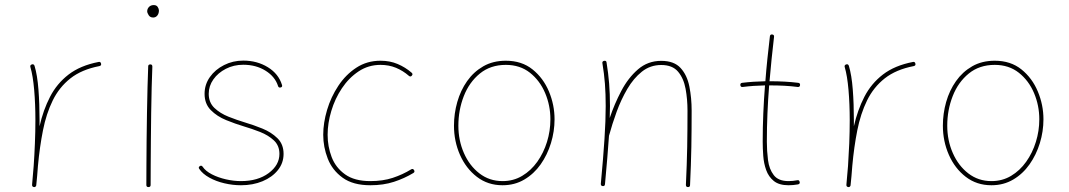

<svg xmlns="http://www.w3.org/2000/svg" viewBox="-20 -740 4276 768"><path d="M115.7 8.3 113.8 7.8Q113.8 7.8 113.3 7.8Q113.3 7.3 112.8 7.3Q107.9 5.4 108.4 -0.5Q108.4 0 108.4 -0.2Q108.4 -0.5 108.4 -1V-2.4Q109.9 -21.5 111.6 -39.8Q113.3 -58.1 114.7 -76.2Q117.7 -118.7 119.6 -166Q121.6 -213.4 121.6 -259.8Q121.6 -323.7 116.7 -380.4Q111.8 -437 101.6 -471.7Q99.1 -479.5 107.4 -482.4Q115.2 -484.9 118.2 -476.6Q129.4 -439.5 133.8 -381.8Q138.2 -324.2 138.2 -259.8Q138.2 -247.6 138.2 -234.9Q152.8 -299.8 180.2 -352.8Q207.5 -405.8 254.4 -441.9Q301.3 -478 374.5 -492.2Q382.3 -494.1 384.3 -485.4Q386.2 -477.5 377.4 -475.6Q306.6 -461.9 261.7 -426.5Q216.8 -391.1 190.9 -338.1Q165 -285.2 151.9 -218.8Q138.7 -152.3 131.8 -76.7Q128.9 -35.2 125 1L124.5 2.9Q124.5 2.9 124.5 3.4Q124.5 3.4 124 3.9Q121.6 8.8 116.2 8.3Q116.2 8.3 115.7 8.3Z M568.8 -694.8Q568.8 -704.6 575.9 -712.2Q583 -719.7 595.2 -719.7Q606 -719.7 610.8 -712.2Q615.7 -704.6 615.7 -698.2Q615.7 -686 609.4 -678Q603 -669.9 592.8 -669.9Q580.6 -669.9 574.7 -679.2Q568.8 -688.5 568.8 -694.8ZM581.5 -482.4Q589.4 -482.4 589.4 -473.6Q587.9 -439.5 586.7 -390.9Q585.4 -342.3 584.7 -287.4Q584 -232.4 583.5 -178Q583 -123.5 582.8 -77.1Q582.5 -30.8 582.5 0Q582.5 8.3 573.7 8.3Q565.4 8.3 565.4 0Q565.4 -30.8 565.7 -77.1Q565.9 -123.5 566.4 -178Q566.9 -232.4 567.9 -287.6Q568.8 -342.8 570.1 -391.4Q571.3 -439.9 572.8 -474.6Q572.8 -482.4 581.5 -482.4Z M1102.5 -390.1Q1094.7 -388.2 1092.3 -395.5Q1080.6 -433.1 1042.5 -457Q1004.4 -481 953.1 -481Q915 -481 883.5 -464.8Q852.1 -448.7 833.5 -422.4Q814.9 -396 814.9 -364.7Q814.9 -330.1 837.6 -308.3Q860.4 -286.6 894 -273.2Q927.7 -259.8 960.4 -250Q993.7 -240.2 1029.3 -225.8Q1064.9 -211.4 1089.6 -187.3Q1114.3 -163.1 1114.3 -124.5Q1114.3 -87.9 1091.6 -59.6Q1068.8 -31.2 1030.3 -15.1Q991.7 1 943.8 1Q911.1 1 877.7 -6.8Q844.2 -14.6 817.4 -29.5Q790.5 -44.4 776.9 -64.5Q772.5 -70.8 778.8 -75.2Q785.6 -80.1 790.5 -73.2Q802.2 -55.7 827.4 -42.7Q852.5 -29.8 883.5 -22.7Q914.6 -15.6 943.8 -15.6Q1011.7 -15.6 1054.7 -47.6Q1097.7 -79.6 1097.7 -124.5Q1097.7 -157.7 1075.4 -178.5Q1053.2 -199.2 1020.3 -212.2Q987.3 -225.1 955.6 -234.4Q921.4 -244.6 884.8 -259.5Q848.1 -274.4 823.2 -299.6Q798.3 -324.7 798.3 -364.7Q798.3 -401.9 819.6 -431.9Q840.8 -461.9 876.2 -479.7Q911.6 -497.6 953.1 -497.6Q1008.3 -497.6 1051.3 -471.2Q1094.2 -444.8 1107.9 -400.4Q1110.8 -392.1 1102.5 -390.1Z M1627.4 -437.5Q1622.1 -431.2 1615.7 -436.5Q1592.3 -457 1564 -468.8Q1535.6 -480.5 1502 -480.5Q1453.6 -480.5 1414.6 -454.6Q1375.5 -428.7 1347.7 -387Q1319.8 -345.2 1305.2 -296.1Q1290.5 -247.1 1290.5 -200.7Q1290.5 -154.3 1306.6 -111.8Q1322.8 -69.3 1360.4 -42.5Q1397.9 -15.6 1461.4 -15.6Q1511.7 -15.6 1551 -28.6Q1590.3 -41.5 1624.5 -62.5Q1631.8 -66.9 1636.2 -59.6Q1640.6 -52.2 1633.3 -47.9Q1597.7 -26.4 1555.7 -12.7Q1513.7 1 1461.4 1Q1392.1 1 1350.6 -29.1Q1309.1 -59.1 1291 -105.5Q1272.9 -151.9 1272.9 -200.7Q1272.9 -248.5 1288.3 -300.3Q1303.7 -352.1 1333.3 -396.7Q1362.8 -441.4 1405.3 -469.2Q1447.8 -497.1 1502 -497.1Q1539.6 -497.1 1570.3 -484.1Q1601.1 -471.2 1626.5 -449.2Q1632.8 -443.8 1627.4 -437.5Z M2003.4 -497.1Q2066.9 -497.1 2110.1 -462.4Q2153.3 -427.7 2175.8 -374Q2198.2 -320.3 2198.2 -262.7Q2198.2 -214.4 2183.8 -167.5Q2169.4 -120.6 2142.6 -82.5Q2115.7 -44.4 2077.1 -21.7Q2038.6 1 1990.2 1Q1931.2 1 1887.5 -32.7Q1843.8 -66.4 1819.8 -120.8Q1795.9 -175.3 1795.9 -237.3Q1795.9 -285.6 1809.1 -332Q1822.3 -378.4 1848.4 -415.5Q1874.5 -452.6 1913.3 -474.9Q1952.1 -497.1 2003.4 -497.1ZM2003.4 -480.5Q1941.9 -480.5 1899.4 -445.8Q1856.9 -411.1 1835.2 -355.5Q1813.5 -299.8 1813.5 -237.3Q1813.5 -178.2 1835.7 -127.7Q1857.9 -77.1 1897.7 -46.4Q1937.5 -15.6 1990.2 -15.6Q2033.7 -15.6 2068.8 -36.6Q2104 -57.6 2129.2 -93Q2154.3 -128.4 2168 -172.4Q2181.6 -216.3 2181.6 -262.7Q2181.6 -317.9 2160.6 -367.7Q2139.6 -417.5 2099.9 -449Q2060.1 -480.5 2003.4 -480.5Z M2383.3 -4.9Q2393.1 -109.4 2397.9 -183.8Q2402.8 -258.3 2402.8 -315.9Q2402.8 -364.3 2399.7 -405Q2396.5 -445.8 2389.6 -487.3Q2388.2 -494.6 2396 -496.6Q2405.3 -498.5 2406.2 -490.2Q2413.1 -448.2 2416.5 -406.5Q2419.9 -364.7 2419.9 -315.9Q2419.9 -293 2418.9 -268.1Q2437.5 -323.7 2465.1 -376.2Q2492.7 -428.7 2532 -462.6Q2571.3 -496.6 2625 -496.6Q2676.3 -496.6 2702.4 -468Q2728.5 -439.5 2737.5 -393.8Q2746.6 -348.1 2746.6 -297.4Q2746.6 -223.1 2745.4 -152.1Q2744.1 -81.1 2740.2 0.5Q2740.2 8.3 2731.9 8.3Q2723.6 8.3 2723.6 -0.5Q2727.5 -82 2728.8 -152.6Q2730 -223.1 2730 -297.4Q2730 -342.8 2722.4 -384.5Q2714.8 -426.3 2692.4 -453.1Q2669.9 -480 2625 -480Q2581.1 -480 2547.6 -453.4Q2514.2 -426.8 2489.3 -384.3Q2464.4 -341.8 2446.5 -292.7Q2428.7 -243.7 2416.5 -198.7L2416 -197.3Q2413.1 -156.2 2409.2 -108.2Q2405.3 -60.1 2399.9 -2.9Q2398.9 5.4 2390.6 4.4Q2382.8 3.4 2383.3 -4.9Z M3180.2 -399.4Q3179.2 -391.1 3170.9 -392.1Q3145 -395.5 3117.4 -397Q3089.8 -398.4 3061 -398.4Q3059.1 -398.4 3056.6 -398.4Q3052.2 -342.8 3049.8 -286.6Q3047.4 -230.5 3047.4 -173.3Q3047.4 -136.2 3052 -99.9Q3056.6 -63.5 3075 -39.6Q3093.3 -15.6 3134.3 -15.6Q3151.4 -15.6 3168.9 -19Q3176.8 -21 3178.7 -12.2Q3180.7 -4.4 3171.9 -2.4Q3152.8 1 3134.3 1Q3096.2 1 3075.2 -16.1Q3054.2 -33.2 3044.7 -59.8Q3035.2 -86.4 3033 -116.7Q3030.8 -147 3030.8 -173.3Q3030.8 -230.5 3033.2 -286.6Q3035.6 -342.8 3040 -398.4Q2993.2 -397.5 2950.7 -392.1Q2942.4 -391.1 2941.4 -399.4Q2940.4 -407.7 2948.7 -408.7Q2993.2 -414.1 3041.5 -415Q3044.9 -460 3049.6 -504.9Q3054.2 -549.8 3059.6 -594.7Q3060.5 -603 3068.8 -602.1Q3077.1 -601.1 3076.2 -592.8Q3070.8 -548.3 3066.4 -503.9Q3062 -459.5 3058.1 -415Q3059.6 -415 3061 -415Q3121.6 -415 3172.9 -408.7Q3181.2 -407.7 3180.2 -399.4Z M3373 8.3 3371.1 7.8Q3371.1 7.8 3370.6 7.8Q3370.6 7.3 3370.1 7.3Q3365.2 5.4 3365.7 -0.5Q3365.7 0 3365.7 -0.2Q3365.7 -0.5 3365.7 -1V-2.4Q3367.2 -21.5 3368.9 -39.8Q3370.6 -58.1 3372.1 -76.2Q3375 -118.7 3377 -166Q3378.9 -213.4 3378.9 -259.8Q3378.9 -323.7 3374 -380.4Q3369.1 -437 3358.9 -471.7Q3356.4 -479.5 3364.7 -482.4Q3372.6 -484.9 3375.5 -476.6Q3386.7 -439.5 3391.1 -381.8Q3395.5 -324.2 3395.5 -259.8Q3395.5 -247.6 3395.5 -234.9Q3410.2 -299.8 3437.5 -352.8Q3464.8 -405.8 3511.7 -441.9Q3558.6 -478 3631.8 -492.2Q3639.6 -494.1 3641.6 -485.4Q3643.6 -477.5 3634.8 -475.6Q3564 -461.9 3519 -426.5Q3474.1 -391.1 3448.2 -338.1Q3422.4 -285.2 3409.2 -218.8Q3396 -152.3 3389.2 -76.7Q3386.2 -35.2 3382.3 1L3381.8 2.9Q3381.8 2.9 3381.8 3.4Q3381.8 3.4 3381.3 3.9Q3378.9 8.8 3373.5 8.3Q3373.5 8.3 3373 8.3Z M3959 -497.1Q4022.5 -497.1 4065.7 -462.4Q4108.9 -427.7 4131.3 -374Q4153.8 -320.3 4153.8 -262.7Q4153.8 -214.4 4139.4 -167.5Q4125 -120.6 4098.1 -82.5Q4071.3 -44.4 4032.7 -21.7Q3994.1 1 3945.8 1Q3886.7 1 3843 -32.7Q3799.3 -66.4 3775.4 -120.8Q3751.5 -175.3 3751.5 -237.3Q3751.5 -285.6 3764.6 -332Q3777.8 -378.4 3804 -415.5Q3830.1 -452.6 3868.9 -474.9Q3907.7 -497.1 3959 -497.1ZM3959 -480.5Q3897.5 -480.5 3855 -445.8Q3812.5 -411.1 3790.8 -355.5Q3769 -299.8 3769 -237.3Q3769 -178.2 3791.3 -127.7Q3813.5 -77.1 3853.3 -46.4Q3893.1 -15.6 3945.8 -15.6Q3989.3 -15.6 4024.4 -36.6Q4059.6 -57.6 4084.7 -93Q4109.9 -128.4 4123.5 -172.4Q4137.2 -216.3 4137.2 -262.7Q4137.2 -317.9 4116.2 -367.7Q4095.2 -417.5 4055.4 -449Q4015.6 -480.5 3959 -480.5Z"/></svg>

Font: Mikhak-FD Thin
Style: Regular
Weight: 100
Designer: Amin Abedi
Version: Version 3.2